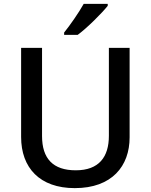

<svg xmlns="http://www.w3.org/2000/svg" viewBox="-20 -961 778 991"><path d="M536 -931V-941H412C387 -896 341 -830 311 -793V-781H381C430 -817 507 -894 536 -931ZM649 -252V-714H542V-260C542 -151 491 -82 371 -82C254 -82 197 -142 197 -259V-714H89V-254C89 -95 185 10 366 10C558 10 649 -104 649 -252Z"/></svg>

Font: Noto Sans Gunjala Gondi Medium
Style: Regular
Weight: 500
Designer: Ek Type
Foundry: Ek Type
Version: Version 1.004